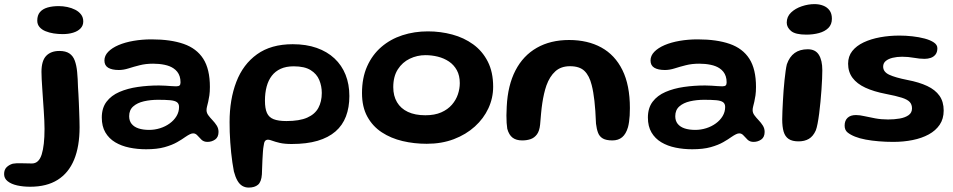

<svg xmlns="http://www.w3.org/2000/svg" viewBox="-110 -656 4529 912"><path d="M33.5 231Q0 231 -28.2 224.8Q-56.5 218.5 -73.5 205Q-90.5 191.5 -90.5 171Q-90.5 150 -78.5 138.2Q-66.5 126.5 -49 121.5Q-32.5 118.5 -8.8 119.5Q15 120.5 41.5 120.5Q74.5 120.5 88 77.8Q101.5 35 101.5 -43.5Q101.5 -60.5 100.5 -83Q99.5 -105.5 97.8 -131.2Q96 -157 94.2 -183.5Q92.5 -210 90.8 -234.8Q89 -259.5 88 -280.2Q87 -301 87 -314.5Q87 -367.5 109.5 -390.8Q132 -414 172 -414Q202 -414 219.5 -402.2Q237 -390.5 245.2 -368Q253.5 -345.5 256.5 -313.8Q259.5 -282 260.5 -242Q261.5 -229 262.5 -209.8Q263.5 -190.5 264.5 -168.5Q265.5 -146.5 266.2 -124.2Q267 -102 267.5 -83.2Q268 -64.5 268 -51.5Q268 39.5 242 102.5Q216 165.5 164 198.2Q112 231 33.5 231ZM187.5 -494Q166.5 -494 145.2 -497.2Q124 -500.5 106.2 -507.8Q88.5 -515 77.8 -527.5Q67 -540 67 -558Q67 -583.5 79.8 -598.5Q92.5 -613.5 115.5 -620.2Q138.5 -627 169 -627Q189 -627 209.5 -622.8Q230 -618.5 247.2 -609.8Q264.5 -601 275 -587.2Q285.5 -573.5 285.5 -554Q285.5 -534.5 272.5 -521Q259.5 -507.5 237.5 -500.8Q215.5 -494 187.5 -494Z M584 53Q542.5 53 504.8 45.2Q467 37.5 437.2 19.8Q407.5 2 390.5 -27Q373.5 -56 373.5 -97.5Q373.5 -143 396 -172.8Q418.5 -202.5 457.2 -219.2Q496 -236 544.5 -243Q593 -250 645 -250Q660 -250 675.5 -249Q691 -248 704.2 -247Q717.5 -246 726.5 -246Q738.5 -246 743 -250.2Q747.5 -254.5 747.5 -264.5Q747.5 -280.5 743.5 -293Q739.5 -305.5 732 -315Q724.5 -324.5 714 -331.5Q697 -343 671.8 -348.2Q646.5 -353.5 617.5 -353.5Q582.5 -353.5 553.8 -346.2Q525 -339 500.8 -331.2Q476.5 -323.5 454.5 -323.5Q422 -323.5 404 -334.2Q386 -345 386 -368.5Q386 -391.5 404 -410Q422 -428.5 453 -441.8Q484 -455 524.5 -462Q565 -469 610 -469Q700.5 -469 762.2 -447.5Q824 -426 855.5 -376.8Q887 -327.5 887 -243Q887 -220 884.5 -202.8Q882 -185.5 879 -172.8Q876 -160 873.5 -150.5Q871 -141 871 -133Q871 -120 879.5 -108.5Q888 -97 899.5 -85Q911 -73 919.5 -59.5Q928 -46 928 -29.5Q928 -4.5 911.8 6.8Q895.5 18 875.5 18Q858 18 847.2 7.8Q836.5 -2.5 827.8 -12.5Q819 -22.5 807.5 -22.5Q800.5 -22.5 791.8 -18.2Q783 -14 770.5 -5.5Q755.5 5.5 731.5 19.2Q707.5 33 671.8 43Q636 53 584 53ZM598.5 -39Q625 -39 650.5 -47Q676 -55 696.2 -69.8Q716.5 -84.5 728.5 -104.5Q740.5 -124.5 740.5 -148Q740.5 -163.5 730.2 -170.8Q720 -178 698 -180Q676 -182 640.5 -182Q605 -182 573.5 -174.8Q542 -167.5 522.8 -150.5Q503.5 -133.5 503.5 -104Q503.5 -82 515.2 -67.5Q527 -53 548.2 -46Q569.5 -39 598.5 -39Z M1071.5 235Q1054.5 235 1041 227Q1027.5 219 1017.8 202Q1008 185 1001 158.5Q997 138.5 993.8 115.8Q990.5 93 988 69Q985.5 45 983.8 20.2Q982 -4.5 981.2 -28.8Q980.5 -53 980.5 -76Q980.5 -183.5 1012.5 -267Q1044.5 -350.5 1111 -398.2Q1177.5 -446 1280.5 -446Q1344.5 -446 1394.2 -428.5Q1444 -411 1478.8 -378.5Q1513.5 -346 1531.5 -300.8Q1549.5 -255.5 1549.5 -200Q1549.5 -145.5 1533.2 -103Q1517 -60.5 1483.5 -31.5Q1450 -2.5 1398.5 12.8Q1347 28 1275.5 28Q1241.5 28 1219 22.8Q1196.5 17.5 1183.5 12.5Q1170.5 7.5 1163.5 7.5Q1154 7.5 1149 13.8Q1144 20 1142 38.5Q1140 48.5 1138.8 66.5Q1137.5 84.5 1136.5 105Q1135.5 125.5 1135 143.5Q1134.5 161.5 1134 172Q1131.5 208 1115.5 221.5Q1099.5 235 1071.5 235ZM1250.5 -81Q1312.5 -81 1349.2 -97.2Q1386 -113.5 1402.2 -143.5Q1418.5 -173.5 1418.5 -214.5Q1418.5 -247 1406.5 -276Q1394.5 -305 1365.5 -323Q1336.5 -341 1285 -341Q1249 -341 1223.2 -329.2Q1197.5 -317.5 1181 -296Q1164.5 -274.5 1156.5 -244.5Q1148.5 -214.5 1148.5 -178Q1148.5 -140.5 1158 -119.5Q1167.5 -98.5 1189.8 -89.8Q1212 -81 1250.5 -81Z M1917 27Q1857 27 1802 14Q1747 1 1703.5 -27.5Q1660 -56 1634.8 -102Q1609.5 -148 1609.5 -214Q1609.5 -286.5 1634 -341.2Q1658.5 -396 1701.5 -433Q1744.5 -470 1801.2 -488.5Q1858 -507 1922.5 -507Q1982.5 -507 2038.2 -492Q2094 -477 2137.8 -445.2Q2181.5 -413.5 2207 -363.5Q2232.5 -313.5 2232.5 -244Q2232.5 -190.5 2210 -141.8Q2187.5 -93 2145.5 -55Q2103.5 -17 2045.8 5Q1988 27 1917 27ZM1910.5 -108.5Q1954.5 -108.5 1985.8 -122.2Q2017 -136 2036.5 -158.5Q2056 -181 2065 -207.8Q2074 -234.5 2074 -261Q2074 -297 2060 -322.5Q2046 -348 2022.5 -363.8Q1999 -379.5 1970 -386.8Q1941 -394 1911 -394Q1871.5 -394 1836.5 -377.2Q1801.5 -360.5 1779.8 -326.8Q1758 -293 1758 -242Q1758 -200.5 1775.8 -170.5Q1793.5 -140.5 1827.5 -124.5Q1861.5 -108.5 1910.5 -108.5Z M2370.5 11Q2342 11 2324.8 -2Q2307.5 -15 2299.5 -44.5Q2297.5 -57 2296.5 -72.5Q2295.5 -88 2295.5 -107.8Q2295.5 -127.5 2297 -150.5Q2302 -251 2338.5 -321.5Q2375 -392 2440 -429Q2505 -466 2593 -466Q2681.5 -466 2746.2 -430.5Q2811 -395 2846.5 -323.2Q2882 -251.5 2882 -142.5Q2882 -123.5 2881 -107.2Q2880 -91 2878 -77.2Q2876 -63.5 2873 -52Q2863.5 -19.5 2845.2 -4.2Q2827 11 2799 11Q2769.5 11 2753.5 1.8Q2737.5 -7.5 2730.8 -25.2Q2724 -43 2721 -68.5Q2719.5 -102.5 2717.8 -129.2Q2716 -156 2713.5 -177Q2711 -198 2708 -216.2Q2705 -234.5 2700.5 -252Q2689.5 -296.5 2666.2 -319Q2643 -341.5 2597.5 -341.5Q2554.5 -341.5 2527.8 -317.2Q2501 -293 2485.5 -250Q2479 -231 2474.2 -210.2Q2469.5 -189.5 2466 -166.5Q2462.5 -143.5 2460.2 -118Q2458 -92.5 2455.5 -64Q2452.5 -34 2440.5 -17.8Q2428.5 -1.5 2410.5 4.8Q2392.5 11 2370.5 11Z M3178 53Q3136.5 53 3098.8 45.2Q3061 37.5 3031.2 19.8Q3001.5 2 2984.5 -27Q2967.5 -56 2967.5 -97.5Q2967.5 -143 2990 -172.8Q3012.5 -202.5 3051.2 -219.2Q3090 -236 3138.5 -243Q3187 -250 3239 -250Q3254 -250 3269.5 -249Q3285 -248 3298.2 -247Q3311.5 -246 3320.5 -246Q3332.5 -246 3337 -250.2Q3341.5 -254.5 3341.5 -264.5Q3341.5 -280.5 3337.5 -293Q3333.5 -305.5 3326 -315Q3318.5 -324.5 3308 -331.5Q3291 -343 3265.8 -348.2Q3240.5 -353.5 3211.5 -353.5Q3176.5 -353.5 3147.8 -346.2Q3119 -339 3094.8 -331.2Q3070.5 -323.5 3048.5 -323.5Q3016 -323.5 2998 -334.2Q2980 -345 2980 -368.5Q2980 -391.5 2998 -410Q3016 -428.5 3047 -441.8Q3078 -455 3118.5 -462Q3159 -469 3204 -469Q3294.5 -469 3356.2 -447.5Q3418 -426 3449.5 -376.8Q3481 -327.5 3481 -243Q3481 -220 3478.5 -202.8Q3476 -185.5 3473 -172.8Q3470 -160 3467.5 -150.5Q3465 -141 3465 -133Q3465 -120 3473.5 -108.5Q3482 -97 3493.5 -85Q3505 -73 3513.5 -59.5Q3522 -46 3522 -29.5Q3522 -4.5 3505.8 6.8Q3489.5 18 3469.5 18Q3452 18 3441.2 7.8Q3430.5 -2.5 3421.8 -12.5Q3413 -22.5 3401.5 -22.5Q3394.5 -22.5 3385.8 -18.2Q3377 -14 3364.5 -5.5Q3349.5 5.5 3325.5 19.2Q3301.5 33 3265.8 43Q3230 53 3178 53ZM3192.5 -39Q3219 -39 3244.5 -47Q3270 -55 3290.2 -69.8Q3310.5 -84.5 3322.5 -104.5Q3334.5 -124.5 3334.5 -148Q3334.5 -163.5 3324.2 -170.8Q3314 -178 3292 -180Q3270 -182 3234.5 -182Q3199 -182 3167.5 -174.8Q3136 -167.5 3116.8 -150.5Q3097.5 -133.5 3097.5 -104Q3097.5 -82 3109.2 -67.5Q3121 -53 3142.2 -46Q3163.5 -39 3192.5 -39Z M3683 15.5Q3653 15.5 3636 4Q3619 -7.5 3612.2 -30.8Q3605.5 -54 3605.5 -89Q3605.5 -105.5 3606.5 -127.8Q3607.5 -150 3608.8 -175Q3610 -200 3612 -225.8Q3614 -251.5 3616.5 -275.5Q3619 -299.5 3621.8 -319Q3624.5 -338.5 3627.5 -350.5Q3640 -386.5 3664.5 -404.2Q3689 -422 3727 -422Q3763 -422 3779.5 -395.8Q3796 -369.5 3796 -322.5Q3796 -306.5 3795 -282.2Q3794 -258 3792 -229.8Q3790 -201.5 3787.2 -172.2Q3784.5 -143 3781 -116.2Q3777.5 -89.5 3773.5 -68.8Q3769.5 -48 3765 -36.5Q3752.5 -8.5 3732.2 3.5Q3712 15.5 3683 15.5ZM3720 -491.5Q3668 -491.5 3647.5 -508.8Q3627 -526 3627 -548.5Q3627 -577 3647.5 -596.5Q3668 -616 3698.5 -626.2Q3729 -636.5 3759 -636.5Q3781.5 -636.5 3800.2 -629.2Q3819 -622 3830.2 -606.8Q3841.5 -591.5 3841.5 -567Q3841.5 -540 3824.8 -523.2Q3808 -506.5 3780.2 -499Q3752.5 -491.5 3720 -491.5Z M4132.5 18Q4098.5 18 4064.8 15.2Q4031 12.5 4001.8 7Q3972.5 1.5 3951.5 -7Q3930 -15.5 3916 -26.8Q3902 -38 3902 -59.5Q3902 -83 3915.8 -96.2Q3929.5 -109.5 3956 -109.5Q3973.5 -109.5 3996.2 -104.2Q4019 -99 4047.5 -93.8Q4076 -88.5 4108.5 -88.5Q4138 -88.5 4163.8 -93Q4189.5 -97.5 4205.8 -109Q4222 -120.5 4222 -141Q4222 -159.5 4211.5 -171.2Q4201 -183 4174 -191.8Q4147 -200.5 4097.5 -210Q4040.5 -221 4000.5 -239.5Q3960.5 -258 3939.5 -286.2Q3918.5 -314.5 3918.5 -353.5Q3918.5 -388.5 3938.2 -413.5Q3958 -438.5 3992.5 -454.8Q4027 -471 4070.8 -479Q4114.5 -487 4162.5 -487Q4192.5 -487 4224 -483.5Q4255.5 -480 4282.5 -472.8Q4309.5 -465.5 4326 -454.2Q4342.5 -443 4342.5 -427Q4342.5 -408.5 4333.8 -397.2Q4325 -386 4311.2 -381.2Q4297.5 -376.5 4282 -376.5Q4258.5 -376.5 4231 -381.5Q4203.5 -386.5 4175 -386.5Q4150.5 -386.5 4130 -381.5Q4109.5 -376.5 4097.2 -366.2Q4085 -356 4085 -339.5Q4085 -314.5 4113.8 -301Q4142.5 -287.5 4201 -276Q4256 -265.5 4294.2 -247.5Q4332.5 -229.5 4352.5 -201.2Q4372.5 -173 4372.5 -131Q4372.5 -91.5 4353.5 -63.5Q4334.5 -35.5 4301.5 -17.5Q4268.5 0.5 4225.2 9.2Q4182 18 4132.5 18Z"/></svg>

Font: Gluten Medium
Style: Regular
Weight: 500
Designer: Tyler Finck
Foundry: Etcetera Type Company
Version: Version 1.300